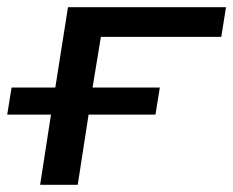

<svg xmlns="http://www.w3.org/2000/svg" viewBox="-21 -511 645 531"><path d="M90 0 120 -194H-1L11 -269H132L167 -491H604L591 -409H258L235 -269H421L409 -194H224L194 0Z"/></svg>

Font: Nunito Sans 10pt Expanded Medium
Style: Italic
Weight: 500
Width: 7
Italic angle: -9°
Designer: Vernon Adams
Foundry: Vernon Adams
Version: Version 3.101;gftools[0.9.27]